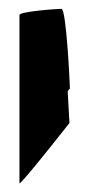

<svg xmlns="http://www.w3.org/2000/svg" viewBox="-20 -614 221 434"><path d="M24 -200C24 -192 137 -336 137 -336C137 -339 135 -372 133 -408C136 -412 138 -414 138 -414C138 -422 130 -594 119 -594C108 -594 24 -588 24 -580Z"/></svg>

Font: Ampere
Style: UltCnd
Weight: 400
Version: Version 1